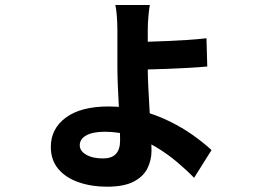

<svg xmlns="http://www.w3.org/2000/svg" viewBox="-20 -654 1040 754"><path d="M568.4 -634.3Q565.6 -620.3 563 -591.7Q560.3 -563 560.3 -536.5Q560.3 -520.3 560.3 -493Q560.3 -465.8 560.3 -436.2Q560.3 -406.7 560.3 -383.5Q560.3 -352.8 562.6 -308.5Q564.8 -264.2 567.6 -216.5Q570.4 -168.8 572.7 -127.6Q575 -86.3 575 -61.7Q575 -25.1 559 7.1Q543.1 39.3 505 59.2Q467 79.2 399.8 79.2Q339.7 79.2 289.3 61.9Q239 44.6 209.3 9.9Q179.6 -24.9 179.6 -77Q179.6 -148.8 238.8 -192.4Q298 -235.9 406.7 -235.9Q472.9 -235.9 532.8 -219.7Q592.6 -203.5 644.8 -178Q697 -152.5 738.8 -122.5Q780.7 -92.4 810.7 -64.7L742.2 44.3Q713 14.1 675.2 -17.8Q637.4 -49.7 592.9 -76.4Q548.3 -103 497.8 -119.8Q447.3 -136.6 391.6 -136.6Q344.4 -136.6 318.8 -122.3Q293.2 -108 293.2 -83.3Q293.2 -61.3 318.3 -46.6Q343.3 -31.8 384.6 -31.8Q418.5 -31.8 435 -49.4Q451.6 -67 451.6 -101.7Q451.6 -129.3 450.1 -166.2Q448.6 -203.1 446.3 -243.4Q444 -283.7 442.5 -322.9Q441 -362.2 441 -393.6Q441 -413.3 441 -439.8Q441 -466.4 441 -492.2Q441 -518 441 -535Q441 -564 438.7 -592.2Q436.5 -620.3 432.9 -634.3ZM505.8 -488.9Q523.4 -488.9 557.2 -490Q591 -491.1 632.3 -492.7Q673.6 -494.3 715.6 -497.1Q757.5 -499.8 790.8 -503.8L794 -392.9Q760.8 -389.7 719 -387.4Q677.2 -385.2 635.1 -383.5Q593 -381.8 559.1 -381.2Q525.2 -380.6 506.6 -380.6Z"/></svg>

Font: Noto Sans JP
Style: Regular
Weight: 100
Designer: Ryoko NISHIZUKA 西塚涼子 (kana, bopomofo & ideographs); Paul D. Hunt (Latin, Greek & Cyrillic); Sandoll Communications 산돌커뮤니
Foundry: Adobe
Version: Version 2.004;hotconv 1.0.118;makeotfexe 2.5.65603